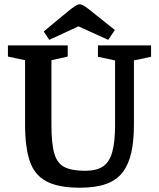

<svg xmlns="http://www.w3.org/2000/svg" viewBox="-20 -860 741 896"><path d="M353 16Q253 16 197 -13.5Q141 -43 119 -108Q97 -173 97 -278V-579L17 -596V-648H296V-596L220 -579V-278Q220 -190 233.5 -143.5Q247 -97 281.5 -80Q316 -63 377 -63Q431 -63 461 -83.5Q491 -104 504 -151Q517 -198 517 -278V-578L437 -595V-648H685V-595L605 -578V-278Q605 -202 592.5 -147Q580 -92 552 -55.5Q524 -19 475 -1.5Q426 16 353 16ZM210 -674 184 -713 290 -801Q315 -822 329.5 -831Q344 -840 351 -840Q361 -840 375 -831Q389 -822 413 -802L516 -720L485 -674L346 -737Z"/></svg>

Font: Faustina SemiBold
Style: Regular
Weight: 600
Designer: Alfonso Garcia
Foundry: http://www.omnibus-type.com
Version: Version 1.200